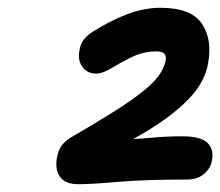

<svg xmlns="http://www.w3.org/2000/svg" viewBox="-20 -865 566 493"><path d="M181 -392Q148 -392 134.5 -410.5Q121 -429 126 -459Q130 -482 140.5 -494Q151 -506 162 -512Q231 -552 276.5 -581Q322 -610 349 -632Q376 -654 388.5 -672Q401 -690 405 -708Q411 -733 382 -733Q348 -733 318.5 -718.5Q289 -704 266 -690Q243 -676 227 -676Q204 -676 191.5 -693.5Q179 -711 184 -735Q186 -751 194.5 -762.5Q203 -774 219 -784Q265 -813 308 -829Q351 -845 392 -845Q471 -845 498.5 -804Q526 -763 514 -701Q509 -670 487 -638Q465 -606 416.5 -568.5Q368 -531 281 -486L265 -514Q277 -510 289 -509Q301 -508 312 -508Q336 -508 371 -511.5Q406 -515 448 -515Q497 -515 513.5 -497.5Q530 -480 524 -452Q521 -433 504 -418.5Q487 -404 461 -404Q352 -404 283 -398Q214 -392 181 -392Z"/></svg>

Font: Shantell Sans Light SemiBold
Style: Italic
Weight: 600
Italic angle: -11°
Version: Version 1.011;[c5ecc13dd]